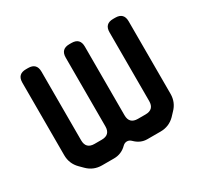

<svg xmlns="http://www.w3.org/2000/svg" viewBox="-111 -629 821 782"><g transform="rotate(-30 300.0 -238.0)"><path d="M95 -19Q123 9 163 9H219Q254 9 279 -16Q288 -25 299 -25Q310 -25 319 -16Q344 9 376 9H438Q478 9 506 -19L522 -36Q550 -64 550 -104V-445Q550 -485 510 -485H500Q460 -485 460 -445V-122Q460 -82 420 -82H384Q344 -82 344 -122V-445Q344 -485 304 -485H294Q254 -485 254 -445V-122Q254 -82 214 -82H180Q140 -82 140 -122V-445Q140 -485 100 -485H90Q50 -485 50 -445V-104Q50 -64 78 -36Z"/></g></svg>

Font: WDXL Lubrifont TC
Style: Regular
Weight: 400
Designer: [WDXL Lubrifont] Copyright 2020-2022 (c) NightFurySL2001, Skr-ZERO; [ZCOOL QingKe HuangYou] Copyright 2018-2022 (c) The 
Version: Version 2.001;hotconv 1.1.1;makeotfexe 2.6.0